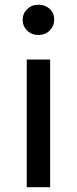

<svg xmlns="http://www.w3.org/2000/svg" viewBox="-20 -777 319 797"><path d="M91 -529.9H188.1V0H91ZM74.1 -694.6Q74.1 -721 92.9 -739.2Q111.6 -757.4 139.6 -757.4Q167.7 -757.4 186.4 -740.1Q205 -722.7 205 -696.3Q205 -669.1 186.4 -650.4Q167.7 -631.7 139.6 -631.7Q111.6 -631.7 92.9 -650Q74.1 -668.3 74.1 -694.6Z"/></svg>

Font: iiserrat Thin
Style: Regular
Weight: 100
Designer: Akira Ohta
Foundry: Akira Ohta
Version: Version 1.200;Glyphs 3.3.1 (3343)